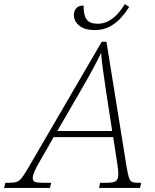

<svg xmlns="http://www.w3.org/2000/svg" viewBox="-80 -918 757 938"><path d="M-60 0 -54 -25H-37Q-12 -25 1.5 -29.5Q15 -34 27.5 -50.5Q40 -67 61 -103L417 -714H440L538 -106Q544 -69 549.5 -51.5Q555 -34 564.5 -29.5Q574 -25 593 -25H610L604 0H404L409 -25H440Q474 -25 486 -33.5Q498 -42 498 -67Q498 -78 496.5 -92Q495 -106 494 -112L473 -248H182L107 -117Q96 -98 88 -79Q80 -60 80 -50Q80 -34 90.5 -29.5Q101 -25 132 -25H170L164 0ZM322 -489 200 -278H468L437 -480Q431 -524 423.5 -574Q416 -624 414 -660Q397 -624 373.5 -580.5Q350 -537 322 -489ZM383 -771Q334 -771 307.5 -792.5Q281 -814 281 -845Q281 -864 292.5 -877.5Q304 -891 328 -891Q328 -845 343 -823.5Q358 -802 397 -802Q428 -802 453.5 -817Q479 -832 498 -854Q517 -876 530 -898L551 -884Q535 -858 512 -832Q489 -806 457 -788.5Q425 -771 383 -771Z"/></svg>

Font: Noto Serif ExtraLight
Style: Italic
Weight: 200
Italic angle: -12°
Designer: Monotype Design Team
Foundry: Monotype Imaging Inc.
Version: Version 2.014; ttfautohint (v1.8.4.7-5d5b)